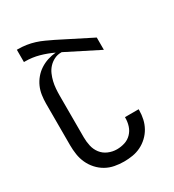

<svg xmlns="http://www.w3.org/2000/svg" viewBox="-180 -838 859 948"><g transform="rotate(-30 250.0 -363.5)"><path d="M247 8Q221 8 194.5 3Q168 -2 145 -15Q122 -28 104 -48Q86 -68 75 -92Q64 -116 60 -142.5Q56 -169 56 -195V-433Q56 -456 59.5 -480Q63 -504 72.5 -525.5Q82 -547 97.5 -565.5Q113 -584 133 -597Q153 -610 176 -617.5Q199 -625 223 -627Q187 -644 149 -654.5Q111 -665 71 -665H64V-735H71Q95 -735 118 -731.5Q141 -728 163.5 -721Q186 -714 207.5 -704Q229 -694 250 -684L436 -590V-520L250 -614H245Q225 -614 207 -605Q189 -596 175.5 -581.5Q162 -567 154 -548.5Q146 -530 141.5 -511Q137 -492 135.5 -472Q134 -452 134 -433V-195Q134 -170 139.5 -145.5Q145 -121 160 -101.5Q175 -82 198.5 -72Q222 -62 247 -62Q270 -62 292 -69Q314 -76 330 -92.5Q346 -109 353 -131Q360 -153 360 -176V-180H438V-174Q438 -149 432.5 -124.5Q427 -100 415 -78.5Q403 -57 384.5 -39.5Q366 -22 343.5 -11Q321 0 296.5 4Q272 8 247 8Z"/></g></svg>

Font: Iosevka Custom
Style: Regular
Weight: 400
Monospace: yes
Designer: Belleve Invis
Foundry: Belleve Invis
Version: Version 32.5.0; ttfautohint (v1.8.4)